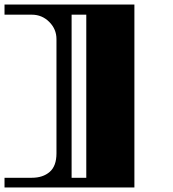

<svg xmlns="http://www.w3.org/2000/svg" viewBox="-30 -735 765 850"><path d="M220 -56V-562Q220 -606 188 -638Q156 -670 111 -670H-10V-715H565V95H-10V52H111Q160 52 190 26Q220 0 220 -56ZM287 -670V52H352V-670Z"/></svg>

Font: Diplomata SC
Style: Regular
Weight: 400
Width: 7
Designer: Eduardo Rodriguez Tunni
Foundry: Eduardo Rodriguez Tunni
Version: Version 1.001